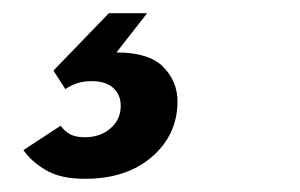

<svg xmlns="http://www.w3.org/2000/svg" viewBox="-20 -30 454 291"><path d="M108.5 241Q72 241 49.8 228Q27.5 215 15.5 197.5L72 160.5Q76.5 167.5 85 172.8Q93.5 178 108.5 178Q132 178 147.5 164.5Q163 151 163 130.5Q163 113.5 151.5 103.2Q140 93 119 93Q107 93 97.5 96Q88 99 79 105L61 77L145 -10H203L156.5 49.5Q206 49.5 227.5 71.5Q249 93.5 249 123.5Q249 174 210.5 207.5Q172 241 108.5 241Z"/></svg>

Font: Overpass SemiBold
Style: Italic
Weight: 600
Italic angle: -10°
Designer: Delve Withrington, Dave Bailey, Thomas Jockin
Foundry: Delve Fonts LLC
Version: Version 4.000